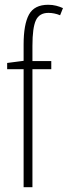

<svg xmlns="http://www.w3.org/2000/svg" viewBox="-20 -785 284 805"><path d="M195 -495H116V0H79V-495H10V-521L79 -530V-598Q79 -683 101.5 -724Q124 -765 182 -765Q200 -765 215.5 -761Q231 -757 244 -751L232 -721Q220 -726 207.5 -728.5Q195 -731 183 -731Q145 -731 130.5 -700Q116 -669 116 -593V-529H195Z"/></svg>

Font: Noto Sans Devanagari ExtraCondensed ExtraLight
Style: Regular
Weight: 200
Width: 2
Designer: Jelle Bosma - Monotype Design Team
Foundry: Monotype Imaging Inc.
Version: Version 2.004; ttfautohint (v1.8.4.7-5d5b)